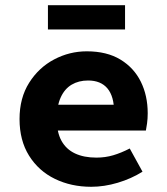

<svg xmlns="http://www.w3.org/2000/svg" viewBox="-20 -705 640 737"><path d="M330 12Q253 12 190.5 -18.5Q128 -49 91.5 -107.5Q55 -166 55 -248Q55 -329 92 -387.5Q129 -446 188 -477Q247 -508 313 -508Q390 -508 442 -476.5Q494 -445 520.5 -391.5Q547 -338 547 -270Q547 -250 544.5 -231.5Q542 -213 540 -204H164V-303H441L418 -275Q418 -335 392.5 -365.5Q367 -396 318 -396Q282 -396 255 -380Q228 -364 213 -331Q198 -298 198 -248Q198 -197 216 -164.5Q234 -132 268 -116Q302 -100 350 -100Q384 -100 414.5 -109Q445 -118 478 -135L527 -46Q484 -19 432 -3.5Q380 12 330 12ZM164 -592V-685H460V-592Z"/></svg>

Font: Source Code Pro ExtraLight
Style: Bold
Weight: 700
Monospace: yes
Version: Version 1.018;hotconv 1.0.116;makeotfexe 2.5.65601